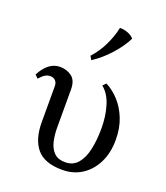

<svg xmlns="http://www.w3.org/2000/svg" viewBox="-137 -829 814 939"><g transform="rotate(20 269.5 -359.5)"><path d="M356 -456Q393 -437 424 -403Q455 -369 474 -321Q493 -273 493 -212Q493 -144 467.5 -93Q442 -42 398 -13.5Q354 15 296 15Q204 15 163.5 -33Q123 -81 123 -171V-358Q123 -375 113 -385.5Q103 -396 86 -396Q73 -396 61 -389.5Q49 -383 31 -363L15 -379Q55 -455 116 -455Q151 -455 177 -435.5Q203 -416 203 -369V-171Q203 -134 210.5 -100.5Q218 -67 238.5 -46Q259 -25 297 -25Q338 -25 362.5 -54Q387 -83 397.5 -132Q408 -181 408 -241Q408 -306 391.5 -359Q375 -412 340 -440ZM325 -734Q343 -735 364.5 -727.5Q386 -720 399 -705Q377 -660 335 -613.5Q293 -567 247 -538L236 -557Q271 -595 293.5 -642.5Q316 -690 325 -734Z"/></g></svg>

Font: Bona Nova
Style: Regular
Weight: 400
Designer: Mateusz Machalski
Foundry: Capitalics
Version: Version 4.001; ttfautohint (v1.8.3)